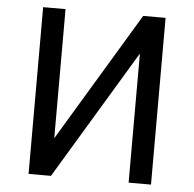

<svg xmlns="http://www.w3.org/2000/svg" viewBox="-51 -751 812 803"><g transform="rotate(5 355.0 -350.0)"><path d="M98 -700H192V-158L518 -700H612V0H518V-542L192 0H98Z"/></g></svg>

Font: Golos UI VF
Style: Regular
Weight: 400
Designer: A.Korolkova, Vitaly Kuzmin
Foundry: ParaType Ltd
Version: Version 2.000